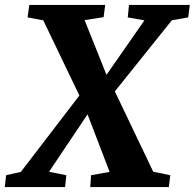

<svg xmlns="http://www.w3.org/2000/svg" viewBox="-52 -763 794 783"><path d="M-32.5 0 -27 -48.5 33 -62 271 -372.5 381 -456 537 -680 469 -692 474 -743H722L715.5 -692L649 -680.5L415 -388.5L304.5 -296L148 -62.5L218.5 -48.5L213.5 0ZM316 0 319.5 -48.5 395 -62 305.5 -295.5 272.5 -372 124.5 -680 60.5 -692 67.5 -743H377L370.5 -693L293 -681L383 -456L417 -389L573 -62.5L642.5 -48.5L636.5 0Z"/></svg>

Font: Merriweather 20pt ExtraBold
Style: Italic
Weight: 800
Italic angle: -7.8°
Version: Version 2.101